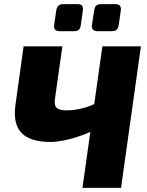

<svg xmlns="http://www.w3.org/2000/svg" viewBox="-20 -916 715 936"><path d="M284 -690 248 -435Q243 -400 257.5 -389Q272 -378 303 -378Q325 -378 346.5 -381Q368 -384 393 -391Q418 -398 447 -412L461 -294Q425 -273 381 -257Q337 -241 296.5 -232.5Q256 -224 227 -224Q127 -224 85 -268Q43 -312 55 -402L95 -690ZM667 -690 570 0H382L479 -690ZM356 -896Q374 -896 380 -888.5Q386 -881 384 -865L374 -794Q372 -778 364.5 -771Q357 -764 341 -764H272Q240 -764 244 -794L254 -864Q257 -881 265 -888.5Q273 -896 291 -896ZM541 -896Q557 -896 564 -888.5Q571 -881 569 -865L559 -795Q556 -778 548.5 -771Q541 -764 525 -764H456Q425 -764 428 -794L439 -864Q441 -882 449.5 -889Q458 -896 473 -896Z"/></svg>

Font: Exo 2 ExtraBold
Style: Italic
Weight: 800
Italic angle: -8°
Designer: Natanael Gama
Foundry: Natanael Gama
Version: Version 2.010